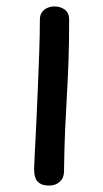

<svg xmlns="http://www.w3.org/2000/svg" viewBox="-20 -562 319 597"><path d="M104 -501Q104 -515 110.5 -524Q117 -533 127.5 -537.5Q138 -542 149 -542Q168 -542 181.5 -532Q195 -522 195 -501Q195 -429 193 -373Q191 -317 188 -266Q185 -215 182.5 -158.5Q180 -102 179 -28Q179 -9 166 3Q153 15 133 15Q114 15 103.5 8Q93 1 89.5 -10.5Q86 -22 86 -37Q86 -46 88 -82Q90 -118 92.5 -170.5Q95 -223 97.5 -283Q100 -343 102 -400Q104 -457 104 -501Z"/></svg>

Font: Playpen Sans
Style: Regular
Weight: 400
Designer: Laura Meseguer, Veronika Burian, José Scaglione, Kostas Bartsokas, Vera Evstafieva, Tom Grace, Yorlmar Campos
Foundry: TypeTogether
Version: Version 2.000